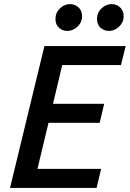

<svg xmlns="http://www.w3.org/2000/svg" viewBox="-20 -918 634 938"><path d="M29 0 197 -693H594L571 -600H284L239 -411H489L467 -318H217L163 -93H474L452 0ZM309 -767Q285 -767 268 -782.5Q251 -798 251 -825Q251 -857 273.5 -877.5Q296 -898 321 -898Q346 -898 363.5 -882Q381 -866 381 -839Q381 -818 370 -801.5Q359 -785 342.5 -776Q326 -767 309 -767ZM513 -767Q488 -767 471 -782.5Q454 -798 454 -825Q454 -857 476.5 -877.5Q499 -898 525 -898Q549 -898 566.5 -882Q584 -866 584 -839Q584 -818 573 -801.5Q562 -785 546 -776Q530 -767 513 -767Z"/></svg>

Font: Ubuntu Sans Mono Medium
Style: Italic
Weight: 500
Italic angle: -13.5°
Monospace: yes
Designer: Dalton Maag Ltd
Foundry: Dalton Maag Ltd
Version: Version 1.006